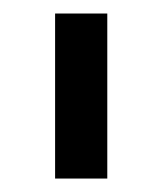

<svg xmlns="http://www.w3.org/2000/svg" viewBox="-20 -727 241 284"><path d="M138.7 -462.9H61.5V-707H138.7Z"/></svg>

Font: Pretendard JP Variable
Style: Regular
Weight: 400
Designer: Base glyphs from Inter by Rasmus Andersson; Hangul glyphs from Noto Sans CJK(Source Han Sans) by Jang Soo-young and Kang
Foundry: Kil Hyung-jin
Version: Version 1.307;Glyphs 3.2 (3192)